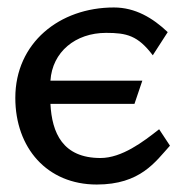

<svg xmlns="http://www.w3.org/2000/svg" viewBox="-20 -483 496 514"><path d="M21 -221C21 -87 106 11 239 11C356 11 396 -50 435 -93L406 -137C363 -103 306 -60 249 -60C148 -60 119 -127 115 -205H340L361 -267H115C120 -344 182 -395 264 -395C319 -395 349 -388 389 -335L429 -397C389 -435 342 -463 285 -463C139 -463 21 -368 21 -221Z"/></svg>

Font: KpMath
Style: SansBold
Weight: 700
Version: Version 0.66